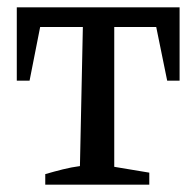

<svg xmlns="http://www.w3.org/2000/svg" viewBox="-20 -506 538 526"><path d="M472 -486V-285H438L408 -432H293V-49L389 -33V0H104V-29Q128 -36 152 -42Q176 -48 199 -51L207 -432H90L61 -285H26V-486Z"/></svg>

Font: Piazzolla 24pt Medium
Style: Regular
Weight: 500
Designer: Juan Pablo del Peral
Foundry: Huerta Tipografica
Version: Version 2.005